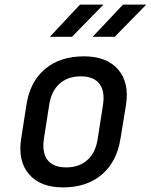

<svg xmlns="http://www.w3.org/2000/svg" viewBox="-20 -805 656 835"><path d="M254 10Q155 10 106 -47.5Q57 -105 72 -202L95 -349Q110 -449 175.5 -504.5Q241 -560 345 -560Q444 -560 493.5 -503Q543 -446 528 -349L504 -202Q488 -101 422.5 -45.5Q357 10 254 10ZM268 -77Q324 -77 360 -109Q396 -141 405 -202L428 -349Q437 -409 412 -441Q387 -473 331 -473Q275 -473 239 -441Q203 -409 194 -349L171 -202Q162 -141 187 -109Q212 -77 268 -77ZM383 -645 515 -785H616L479 -645ZM197 -645 328 -785H430L293 -645Z"/></svg>

Font: JetBrains Mono NL Medium
Style: Italic
Weight: 500
Italic angle: -9°
Monospace: yes
Designer: Philipp Nurullin, Konstantin Bulenkov
Foundry: JetBrains
Version: Version 2.305; ttfautohint (v1.8.4.7-5d5b)